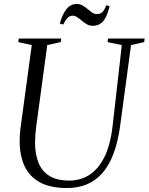

<svg xmlns="http://www.w3.org/2000/svg" viewBox="-20 -937 748 967"><path d="M640 -710 585.5 -306Q574.5 -223.5 552 -163.8Q529.5 -104 495.8 -65.5Q462 -27 417.2 -8.5Q372.5 10 317 10Q233 10 180.5 -19Q128 -48 103.5 -101Q79 -154 79 -226Q79 -241.5 80 -257.5Q81 -273.5 83 -290L140 -710L72 -725L74.5 -743H288.5L286 -725L218 -710L162 -296.5Q159.5 -276.5 158 -257Q156.5 -237.5 156.5 -219Q156.5 -163 173 -119.8Q189.5 -76.5 227.2 -52Q265 -27.5 329.5 -27.5Q384.5 -27.5 429.8 -56Q475 -84.5 505.8 -146Q536.5 -207.5 547.5 -306L593.5 -710L521.5 -725L524 -743H708.5L706 -725ZM447 -807Q430.5 -807 417.2 -814.8Q404 -822.5 392.2 -832.5Q380.5 -842.5 369.2 -850.2Q358 -858 346 -858Q329.5 -858 318.2 -845Q307 -832 298.5 -813.5L281 -818Q293.5 -863.5 314 -890.2Q334.5 -917 366.5 -917Q383 -917 396.2 -909.2Q409.5 -901.5 421.2 -891.5Q433 -881.5 444.2 -873.8Q455.5 -866 467.5 -866Q484 -866 494.8 -875.2Q505.5 -884.5 515 -910.5L532 -906Q519.5 -853 499.5 -830Q479.5 -807 447 -807Z"/></svg>

Font: Merriweather 144pt Light
Style: Italic
Weight: 300
Italic angle: -7.8°
Version: Version 2.101